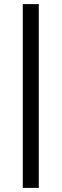

<svg xmlns="http://www.w3.org/2000/svg" viewBox="-20 -743 300 936"><path d="M91 173V-723H169V173Z"/></svg>

Font: Archivo VF Beta
Style: Italic
Weight: 400
Italic angle: -10°
Designer: Hector Gatti
Foundry: Omnibus-Type
Version: Version 1.002